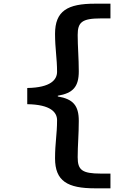

<svg xmlns="http://www.w3.org/2000/svg" viewBox="-20 -846 740 1043"><path d="M279 14C279 138 347 177 496 177H580V97H528C425 97 402 77 402 8C402 -57 408 -115 408 -189C408 -273 377 -308 294 -322V-326C377 -340 408 -375 408 -459C408 -530 402 -593 402 -656C402 -725 425 -746 528 -746H580V-826H496C347 -826 279 -787 279 -662C279 -582 290 -529 290 -456C290 -414 257 -370 128 -368V-280C257 -278 290 -235 290 -193C290 -117 279 -69 279 14Z"/></svg>

Font: Kawkab Mono
Style: Bold
Weight: 700
Monospace: yes
Designer: Abdullah Arif
Foundry: Abdullah Arif
Version: Version 1.000;PS 000.500;hotconv 1.0.88;makeotf.lib2.5.64775